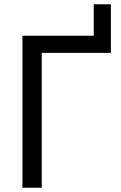

<svg xmlns="http://www.w3.org/2000/svg" viewBox="-20 -877 563 897"><path d="M85 0H175V-630H498V-857H418V-710H85Z"/></svg>

Font: FIGSv2-sans-serif Medium
Style: Regular
Weight: 500
Designer: Matt McInerney, Pablo Impallari, Rodrigo Fuenzalida,Mirko Velimirovic
Foundry: Matt McInerney, Pablo Impallari, Rodrigo Fuenzalida
Version: Version 4.021;hotconv 1.0.109;makeotfexe 2.5.65596